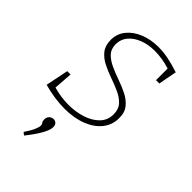

<svg xmlns="http://www.w3.org/2000/svg" viewBox="-231 -614 936 936"><g transform="rotate(45 237.5 -145.5)"><path d="M171 7Q138 7 100.5 1.5Q63 -4 28 -14L52 -132H75L68 -35Q120 -20 173 -20Q221 -20 264.5 -34Q308 -48 334.5 -75.5Q361 -103 361 -143Q361 -178 342 -199Q323 -220 292.5 -234Q262 -248 227.5 -260Q193 -272 162.5 -287.5Q132 -303 113 -327Q94 -351 94 -390Q94 -432 119.5 -463.5Q145 -495 188 -512.5Q231 -530 284 -530Q318 -530 354.5 -522.5Q391 -515 430 -502L412 -407H389V-487Q361 -496 334 -500Q307 -504 284 -504Q240 -504 204 -490Q168 -476 147 -451Q126 -426 126 -392Q126 -359 145 -339Q164 -319 194.5 -305Q225 -291 259.5 -279Q294 -267 324.5 -251.5Q355 -236 374.5 -211.5Q394 -187 393 -148Q393 -102 365 -67Q337 -32 287 -12.5Q237 7 171 7ZM125 239 111 228Q132 197 140.5 177Q149 157 149 147Q149 137 144 132Q139 127 139 114Q139 97 149 88.5Q159 80 171 80Q181 80 189 87Q197 94 197 109Q197 130 177.5 164Q158 198 125 239Z"/></g></svg>

Font: Bitter ExtraLight
Style: Italic
Weight: 200
Italic angle: -9°
Designer: Sol Matas, and Bitter project Authors
Foundry: Sol Matas
Version: Version 2.001